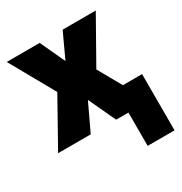

<svg xmlns="http://www.w3.org/2000/svg" viewBox="-175 -682 961 1014"><g transform="rotate(-30 305.0 -175.0)"><path d="M597 203V-140H480L400 -282L553 -553H351L281 -402L211 -553H10L162 -282L4 0H203L281 -165L358 0H433V203Z"/></g></svg>

Font: Noto Sans UI SemiCondensed Black
Style: Regular
Weight: 900
Width: 4
Designer: Monotype Design Team
Foundry: Monotype Imaging Inc.
Version: 1.001